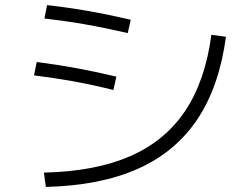

<svg xmlns="http://www.w3.org/2000/svg" viewBox="-20 -739 978 758"><path d="M814.5 -601.6 872.1 -593.8Q845.7 -397.9 759.5 -268.6Q673.3 -139.2 524.7 -72.8Q376 -6.3 161.1 -1L153.3 -57.6Q355.5 -62 493.7 -122.3Q631.8 -182.6 711.2 -301.5Q790.5 -420.4 814.5 -601.6ZM114.3 -441.4 125 -494.1Q206.1 -483.9 280.3 -470.2Q354.5 -456.5 439.5 -436.5L427.7 -383.8Q342.8 -404.8 268.3 -418.2Q193.8 -431.6 114.3 -441.4ZM155.3 -666 166 -718.8Q249 -709.5 327.1 -695.8Q405.3 -682.1 496.1 -661.1L484.4 -608.4Q393.1 -629.4 314.9 -643.1Q236.8 -656.7 155.3 -666Z"/></svg>

Font: Pretendard Light
Style: Regular
Weight: 300
Designer: Base glyphs from Inter by Rasmus Andersson; Hangeul glyphs from Noto Sans CJK(Source Han Sans) by Jang Soo-young and Kan
Foundry: Kil Hyung-jin
Version: Version 1.309